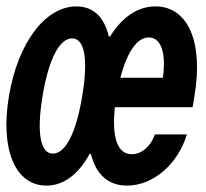

<svg xmlns="http://www.w3.org/2000/svg" viewBox="-23 -570 643 600"><path d="M122 10C176 10 222 -25 257 -89H261C277 -25 315 10 374 10C456 10 533 -57 561 -150H461C448 -112 419 -88 389 -88C344 -88 326 -140 336 -235H579L585 -272C613 -439 564 -550 463 -550C407 -550 358 -516 321 -456H317C303 -517 268 -550 216 -550C118 -550 33 -436 5 -270C-23 -104 24 10 122 10ZM142 -90C103 -90 91 -155 110 -270C129 -385 163 -450 202 -450C242 -450 253 -385 234 -270C215 -155 182 -90 142 -90ZM486 -327H353C374 -407 405 -453 442 -453C480 -453 497 -405 486 -327Z"/></svg>

Font: CommitMono
Style: Bold Italic
Weight: 700
Monospace: yes
Designer: Eigil Nikolajsen
Foundry: Eigil Nikolajsen
Version: Version 1.143